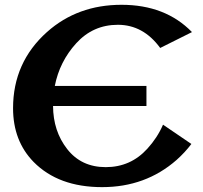

<svg xmlns="http://www.w3.org/2000/svg" viewBox="-20 -767 841 797"><path d="M403.8 9.8Q222.7 9.8 119.6 -94.7Q34.2 -182.1 34.2 -317.9Q34.2 -508.3 175.3 -634.3Q302.2 -747.1 484.4 -747.1Q666.5 -747.1 776.9 -633.8L645 -567.9Q574.7 -664.1 469.2 -664.1Q366.2 -664.1 296.4 -587.4Q227.1 -511.2 207.5 -410.2H587.9V-327.1H200.2Q200.7 -222.7 258.8 -148.4Q317.4 -73.2 418.9 -73.2Q522.5 -73.2 591.8 -149.9Q633.3 -195.3 656.7 -249.5L774.4 -169.4Q748 -134.3 712.9 -103Q584.5 9.8 403.8 9.8Z"/></svg>

Font: Klaudia
Style: Bold
Weight: 700
Designer: Wojciech Kalinowski "wmk69" (wmk69@o2.pl)
Foundry: Wojciech Kalinowski "wmk69" (wmk69@o2.pl)
Version: Version 3.1.0; 2021-05-10